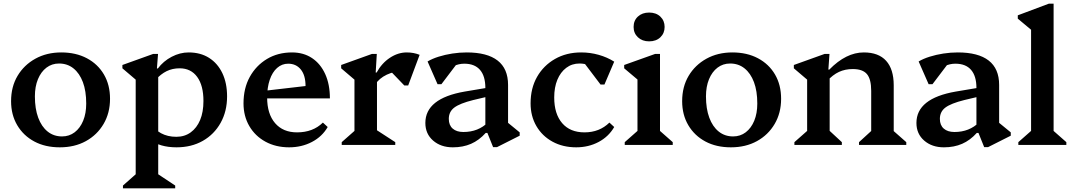

<svg xmlns="http://www.w3.org/2000/svg" viewBox="-20 -785 5814 1040"><path d="M304 13Q225 13 166 -18.5Q107 -50 73.5 -106.5Q40 -163 40 -237Q40 -315 75 -374Q110 -433 171.5 -467Q233 -501 312 -501Q391 -501 450.5 -469.5Q510 -438 543 -381.5Q576 -325 576 -250Q576 -173 541 -113.5Q506 -54 445 -20.5Q384 13 304 13ZM316 -46Q355 -46 384.5 -68.5Q414 -91 430.5 -131Q447 -171 447 -224Q447 -292 429 -340Q411 -388 378 -414.5Q345 -441 300 -441Q261 -441 231.5 -418.5Q202 -396 185.5 -356Q169 -316 169 -263Q169 -196 187 -147.5Q205 -99 238 -72.5Q271 -46 316 -46Z M936 13Q846 13 791 -29V-122Q816 -83 852 -63.5Q888 -44 935 -44Q980 -44 1013 -68Q1046 -92 1064 -135Q1082 -178 1082 -238Q1082 -322 1048 -368.5Q1014 -415 953 -415Q914 -415 882.5 -399.5Q851 -384 822 -352V-414H835Q865 -454 910 -477.5Q955 -501 1002 -501Q1066 -501 1112.5 -471.5Q1159 -442 1184.5 -388.5Q1210 -335 1210 -263Q1210 -182 1175 -119.5Q1140 -57 1078.5 -22Q1017 13 936 13ZM646 235V220L731 145L715 173V-386L758 -317L643 -415V-433L810 -493H836L830 -414H837V175L822 149L929 220V235Z M1546 13Q1474 13 1418 -17.5Q1362 -48 1330.5 -102Q1299 -156 1299 -225Q1299 -307 1333 -368.5Q1367 -430 1426 -465.5Q1485 -501 1562 -501Q1624 -501 1670 -470.5Q1716 -440 1741.5 -384Q1767 -328 1767 -252H1385V-290L1635 -319Q1635 -377 1609.5 -408.5Q1584 -440 1541 -440Q1507 -440 1481 -417Q1455 -394 1441 -352.5Q1427 -311 1427 -257Q1427 -168 1470 -118Q1513 -68 1589 -68Q1675 -68 1729 -121L1755 -97Q1725 -45 1669.5 -16Q1614 13 1546 13Z M1831 0V-15L1916 -90L1900 -62V-385L1943 -317L1828 -415V-433L1995 -493H2021L2015 -392H2022V-61L2007 -89L2121 -15V0ZM2012 -327 2007 -392H2020Q2048 -443 2092 -472Q2136 -501 2183 -501Q2221 -501 2253 -488L2191 -322H2170L2072 -424L2168 -400Q2116 -400 2075 -380.5Q2034 -361 2012 -327Z M2651 12 2620 -65H2609V-309Q2609 -373 2580 -406.5Q2551 -440 2495 -440Q2465 -440 2437.5 -427Q2410 -414 2393 -391L2397 -478H2484L2371 -329H2350L2296 -452Q2321 -467 2356 -478Q2391 -489 2430 -495Q2469 -501 2508 -501Q2619 -501 2675.5 -457Q2732 -413 2732 -325V-90L2690 -154L2795 -68V-50L2672 12ZM2433 13Q2368 13 2326 -23.5Q2284 -60 2284 -119Q2284 -252 2497 -289L2640 -313V-266L2543 -243Q2471 -225 2441 -202.5Q2411 -180 2411 -141Q2411 -107 2432 -88.5Q2453 -70 2490 -70Q2571 -70 2624 -123V-65H2611Q2575 -25 2531.5 -6Q2488 13 2433 13Z M3101 13Q3029 13 2973 -17.5Q2917 -48 2885.5 -102Q2854 -156 2854 -225Q2854 -307 2889 -368.5Q2924 -430 2986 -465.5Q3048 -501 3128 -501Q3177 -501 3223 -488Q3269 -475 3307 -451L3254 -327H3233L3124 -471H3207V-402Q3175 -441 3119 -441Q3078 -441 3047 -417.5Q3016 -394 2999 -353Q2982 -312 2982 -257Q2982 -168 3025 -118Q3068 -68 3146 -68Q3227 -68 3281 -121L3307 -97Q3277 -45 3222.5 -16Q3168 13 3101 13Z M3364 0V-15L3449 -90L3433 -62V-387L3476 -318L3361 -415V-433L3529 -493H3555V-61L3540 -89L3624 -15V0ZM3496 -561Q3459 -561 3435.5 -583Q3412 -605 3412 -639Q3412 -674 3435.5 -695.5Q3459 -717 3496 -717Q3534 -717 3557 -695Q3580 -673 3580 -639Q3580 -605 3557 -583Q3534 -561 3496 -561Z M3939 13Q3860 13 3801 -18.5Q3742 -50 3708.5 -106.5Q3675 -163 3675 -237Q3675 -315 3710 -374Q3745 -433 3806.5 -467Q3868 -501 3947 -501Q4026 -501 4085.5 -469.5Q4145 -438 4178 -381.5Q4211 -325 4211 -250Q4211 -173 4176 -113.5Q4141 -54 4080 -20.5Q4019 13 3939 13ZM3951 -46Q3990 -46 4019.5 -68.5Q4049 -91 4065.5 -131Q4082 -171 4082 -224Q4082 -292 4064 -340Q4046 -388 4013 -414.5Q3980 -441 3935 -441Q3896 -441 3866.5 -418.5Q3837 -396 3820.5 -356Q3804 -316 3804 -263Q3804 -196 3822 -147.5Q3840 -99 3873 -72.5Q3906 -46 3951 -46Z M4633 0V-15L4715 -90L4699 -62V-293Q4699 -356 4676 -383.5Q4653 -411 4599 -411Q4558 -411 4524.5 -395.5Q4491 -380 4459 -345V-408H4472Q4563 -501 4659 -501Q4739 -501 4780 -455.5Q4821 -410 4821 -323V-61L4805 -89L4889 -15V0ZM4283 0V-15L4368 -90L4352 -61V-397L4395 -317L4280 -415V-433L4447 -493H4473L4467 -408H4474V-61L4459 -90L4540 -15V0Z M5311 12 5280 -65H5269V-309Q5269 -373 5240 -406.5Q5211 -440 5155 -440Q5125 -440 5097.5 -427Q5070 -414 5053 -391L5057 -478H5144L5031 -329H5010L4956 -452Q4981 -467 5016 -478Q5051 -489 5090 -495Q5129 -501 5168 -501Q5279 -501 5335.5 -457Q5392 -413 5392 -325V-90L5350 -154L5455 -68V-50L5332 12ZM5093 13Q5028 13 4986 -23.5Q4944 -60 4944 -119Q4944 -252 5157 -289L5300 -313V-266L5203 -243Q5131 -225 5101 -202.5Q5071 -180 5071 -141Q5071 -107 5092 -88.5Q5113 -70 5150 -70Q5231 -70 5284 -123V-65H5271Q5235 -25 5191.5 -6Q5148 13 5093 13Z M5496 0V-15L5581 -90L5565 -62V-658L5608 -588L5493 -684V-702L5661 -765H5687V-61L5672 -89L5756 -15V0Z"/></svg>

Font: Platypi Light Medium
Style: Regular
Weight: 500
Version: Version 1.200